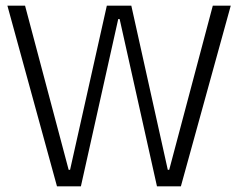

<svg xmlns="http://www.w3.org/2000/svg" viewBox="-20 -654 835 674"><path d="M180 0 6 -634H68L221 -58H226L355 -634H441L569 -58H574L727 -634H790L615 0H531L400 -587H395L264 0Z"/></svg>

Font: Matangi
Style: Regular
Weight: 400
Designer: Prashant Pant
Foundry: The Graphic Ant
Version: Version 3.002